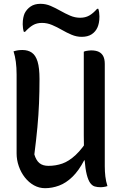

<svg xmlns="http://www.w3.org/2000/svg" viewBox="-20 -972 640 1006"><path d="M543 3Q538 5 532.5 6Q527 7 520.5 8Q514 9 508 9Q490 9 476.5 5Q463 1 452.5 -13.5Q442 -28 434.5 -57.5Q427 -87 423 -137Q419 -187 419 -262Q419 -317 419 -372Q419 -427 419 -482Q419 -537 419 -591.5Q419 -646 419 -701Q425 -704 431 -705Q437 -706 444 -707Q451 -708 457 -708Q482 -708 497.5 -700.5Q513 -693 521 -677.5Q529 -662 529 -637Q529 -570 529 -503Q529 -436 529 -369Q529 -302 529 -235Q529 -168 529 -101Q529 -73 532 -47.5Q535 -22 543 3ZM216 14Q185 14 158 -1Q131 -16 110.5 -42Q90 -68 78.5 -101Q67 -134 67 -168Q67 -237 67 -306Q67 -375 67 -444.5Q67 -514 67 -581Q67 -618 63 -648Q59 -678 51 -703Q64 -707 74.5 -708.5Q85 -710 98 -710Q127 -710 147 -696Q167 -682 177 -649Q187 -616 187 -558Q187 -493 184.5 -431.5Q182 -370 176 -305.5Q170 -241 160 -163Q169 -132 186.5 -117.5Q204 -103 234 -103Q272 -103 306.5 -115Q341 -127 376.5 -160Q412 -193 451 -256V-132H421Q393 -78 359.5 -45.5Q326 -13 289.5 0.5Q253 14 216 14ZM400 -879Q427 -879 447.5 -890.5Q468 -902 489 -926H495Q498 -918 499.5 -906.5Q501 -895 501 -886Q501 -866 498 -852Q495 -838 491 -829Q481 -806 460.5 -792.5Q440 -779 408 -779Q381 -779 355 -790Q329 -801 304 -815.5Q279 -830 253 -841Q227 -852 200 -852Q173 -852 153 -840.5Q133 -829 111 -805H105Q102 -813 100.5 -824.5Q99 -836 99 -845Q99 -865 102 -879Q105 -893 109 -902Q120 -924 140.5 -938Q161 -952 192 -952Q220 -952 245.5 -941Q271 -930 296.5 -915.5Q322 -901 347.5 -890Q373 -879 400 -879Z"/></svg>

Font: Recursive Monospace Casual Medium
Style: Regular
Weight: 500
Version: Version 1.047